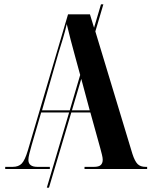

<svg xmlns="http://www.w3.org/2000/svg" viewBox="-20 -780 699 886"><path d="M4 0V-10H38Q66 -10 80.5 -25.5Q95 -41 108 -84L294 -714H395L414 -652L446 -760H457L420 -635L591 -70Q602 -36 615 -23Q628 -10 652 -10H659V0H370V-10H413Q436 -10 445 -18.5Q454 -27 454 -43Q454 -52 450.5 -66Q447 -80 443 -95L397 -261H309L206 86H196L299 -261H170L126 -110Q120 -89 115.5 -71Q111 -53 111 -42Q111 -10 153 -10H210V0ZM174 -271H302L350 -434L326 -522Q316 -559 306 -596.5Q296 -634 288 -669Q281 -637 270.5 -602.5Q260 -568 250 -536ZM394 -271 355 -416 312 -271Z"/></svg>

Font: Noto Serif Display Condensed
Style: Bold
Weight: 700
Width: 3
Designer: Monotype Design Team
Foundry: Monotype Imaging Inc.
Version: Version 2.009